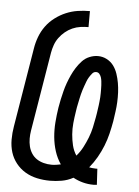

<svg xmlns="http://www.w3.org/2000/svg" viewBox="-53 -785 607 836"><g transform="rotate(5 250.0 -367.0)"><path d="M387 9Q363 9 340.5 3Q318 -3 298 -14Q274 -1 248 3.5Q222 8 197 8Q168 8 140 2Q112 -4 88.5 -18Q65 -32 48 -53.5Q31 -75 23 -101Q15 -127 15 -156Q15 -185 20 -214L77 -559Q81 -585 90.5 -610.5Q100 -636 116 -658Q132 -680 154.5 -697Q177 -714 202 -724.5Q227 -735 253 -739Q279 -743 306 -743V-673Q288 -673 270.5 -670.5Q253 -668 236 -660.5Q219 -653 204.5 -641Q190 -629 179 -614Q168 -599 162 -582Q156 -565 153 -548L96 -203Q93 -185 93 -167.5Q93 -150 97 -133.5Q101 -117 110 -103Q119 -89 132.5 -80Q146 -71 163 -66.5Q180 -62 198 -62Q208 -62 218 -63.5Q228 -65 238 -67Q221 -92 211.5 -121.5Q202 -151 199 -183Q196 -215 198.5 -247.5Q201 -280 206 -312Q209 -331 213 -349Q217 -367 221.5 -385Q226 -403 232.5 -421Q239 -439 247 -456.5Q255 -474 265.5 -490.5Q276 -507 289.5 -521.5Q303 -536 321.5 -543.5Q340 -551 358 -551Q379 -551 397 -541.5Q415 -532 426.5 -516.5Q438 -501 444.5 -481.5Q451 -462 454.5 -442Q458 -422 459 -401Q460 -380 459 -358.5Q458 -337 455 -316Q452 -295 449 -274Q444 -246 437.5 -219Q431 -192 420.5 -165.5Q410 -139 395.5 -113.5Q381 -88 362 -65Q368 -64 375.5 -63Q383 -62 390 -62Q392 -62 394 -62Q396 -62 398 -62L402 8Q398 8 394.5 8.5Q391 9 387 9ZM302 -111Q318 -129 329.5 -151Q341 -173 349.5 -195Q358 -217 363 -239.5Q368 -262 372 -285Q374 -294 375 -303Q376 -312 377.5 -320.5Q379 -329 380 -338Q381 -347 382 -356Q383 -365 383.5 -373.5Q384 -382 384 -391Q384 -400 384 -408.5Q384 -417 383.5 -426Q383 -435 382 -443.5Q381 -452 378.5 -460Q376 -468 370.5 -474.5Q365 -481 356 -481Q346 -481 339 -472.5Q332 -464 326.5 -455Q321 -446 317.5 -436.5Q314 -427 310.5 -417.5Q307 -408 304 -398.5Q301 -389 298.5 -379Q296 -369 294 -359.5Q292 -350 290 -340Q288 -330 286 -320.5Q284 -311 283 -301Q279 -276 276.5 -251Q274 -226 276 -201.5Q278 -177 283.5 -154Q289 -131 302 -111Z"/></g></svg>

Font: Iosevka Curly Oblique
Style: Regular
Weight: 400
Italic angle: -9°
Monospace: yes
Designer: Belleve Invis
Foundry: Belleve Invis
Version: Version 11.1.0; ttfautohint (v1.8.3)